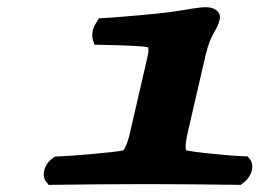

<svg xmlns="http://www.w3.org/2000/svg" viewBox="-20 -513 780 535"><path d="M553.2 -360.6C566.8 -419.5 584.8 -426.6 592.2 -458.5C597.1 -479.6 577.7 -493 554.4 -493C533.6 -493 501.7 -486.3 469.4 -481.5C416.5 -473.7 315.9 -465.7 272.5 -462.9L255.7 -461.9L247 -447.9C237.4 -432.5 234.6 -415.1 239.3 -400.5L243.2 -388.4L258.2 -388.1C336 -386.7 380.5 -384.4 392.3 -381.3C394.1 -378 395 -372 390.2 -351.1L342.4 -143.8C334.1 -108.2 326.1 -96.3 322.9 -93.7C295.3 -88.3 184.8 -78.6 143 -77.1L133.1 -76.8L124.8 -70.5C102.2 -53.7 94.9 -22.1 109.7 -5.3L115.5 2.2L126.3 2C167.9 1 338.9 0 391.3 0C440.2 0 597.9 1 640.1 2L650.8 2.2L660.1 -5.3C682.6 -22.2 690 -54 675.2 -70.9L669.7 -77.2L660 -77.6C614.1 -79.1 518.8 -89 498.8 -94.3C498.1 -94.9 493.9 -103.7 503.3 -144.7Z"/></svg>

Font: Linux Libertine Mono O 
Style: Mono Bold Oblique
Weight: 400
Italic angle: -13°
Designer: Philipp H. Poll
Foundry: Philipp H. Poll
Version: Version 5.1.7